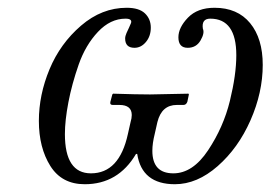

<svg xmlns="http://www.w3.org/2000/svg" viewBox="-20 -462 696 494"><path d="M303 -414Q264 -414 232 -380Q200 -346 182.5 -296Q165 -246 156 -199Q147 -152 147 -117Q147 -16 214 -16Q287 -16 309 -117L316 -148Q319 -158 319 -166Q319 -192 287 -192H270Q262 -192 264 -200L269 -219L271 -221Q333 -219 366 -219L465 -221L466 -219L462 -200Q459 -192 452 -192H435Q396 -192 385 -148L378 -117Q372 -93 372 -74Q372 -16 426 -16Q476 -16 515.5 -75.5Q555 -135 571.5 -202.5Q588 -270 588 -320Q588 -414 521 -414Q498 -414 502 -388Q507 -377 496 -358Q485 -339 463 -339Q439 -339 439 -366Q439 -391 463.5 -416.5Q488 -442 532 -442Q591 -442 623.5 -402.5Q656 -363 656 -295Q656 -224 624.5 -152.5Q593 -81 540 -34.5Q487 12 430 12Q345 12 333 -66H330Q284 12 198 12Q139 12 109.5 -35Q80 -82 80 -151Q80 -218 107.5 -284Q135 -350 188.5 -396Q242 -442 306 -442Q338 -442 353 -427.5Q368 -413 368 -391Q368 -369 355.5 -354Q343 -339 326 -339Q302 -339 302 -363Q302 -369 305.5 -377Q309 -385 312 -391Q315 -397 317 -402.5Q319 -408 315.5 -411Q312 -414 303 -414Z"/></svg>

Font: Linux Libertine O
Style: Italic
Weight: 400
Italic angle: -12°
Designer: Philipp H. Poll
Foundry: Philipp H. Poll
Version: Version 5.1.6